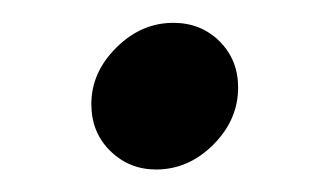

<svg xmlns="http://www.w3.org/2000/svg" viewBox="-20 -293 290 169"><path d="M117.4 -143.8Q93.8 -143.8 77.1 -160.1Q60.4 -176.4 60.4 -201.4Q60.4 -229.2 82.3 -251Q104.2 -272.9 132.6 -272.9Q156.9 -272.9 173.3 -256.6Q189.6 -240.3 189.6 -216Q189.6 -187.5 167.7 -165.6Q145.8 -143.8 117.4 -143.8Z"/></svg>

Font: Afacad Medium
Style: Italic
Weight: 500
Italic angle: -14°
Designer: Kristian Moeller
Foundry: Dicotype
Version: Version 1.000; ttfautohint (v1.8.4.7-5d5b)